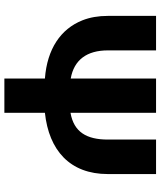

<svg xmlns="http://www.w3.org/2000/svg" viewBox="54 -806 751 900"><g transform="rotate(90 430.0 -355.5)"><path d="M508.3 -310V-711H347.7V-311C260 -326.4 215.7 -387 215.7 -485V-711H54V-485C54 -440.3 61 -400.5 74.9 -365.5C115.2 -264.3 208.7 -200.4 347.7 -190V0H508.3V-190C683.8 -208.9 795.4 -306.6 795.4 -485V-711H633.7V-485C633.7 -384.9 598 -325.5 508.3 -310Z"/></g></svg>

Font: Asimov
Style: Wid
Weight: 500
Designer: Google
Version: Version 2.000980; 2014